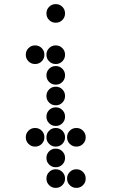

<svg xmlns="http://www.w3.org/2000/svg" viewBox="-20 -715 640 930"><path d="M249 -695Q231 -695 218 -682Q205 -669 205 -651V-649Q205 -631 218 -618Q231 -605 249 -605H251Q269 -605 282 -618Q295 -631 295 -649V-651Q295 -669 282 -682Q269 -695 251 -695ZM149 -495Q131 -495 118 -482Q105 -469 105 -451V-449Q105 -431 118 -418Q131 -405 149 -405H151Q169 -405 182 -418Q195 -431 195 -449V-451Q195 -469 182 -482Q169 -495 151 -495ZM249 -495Q231 -495 218 -482Q205 -469 205 -451V-449Q205 -431 218 -418Q231 -405 249 -405H251Q269 -405 282 -418Q295 -431 295 -449V-451Q295 -469 282 -482Q269 -495 251 -495ZM249 -395Q231 -395 218 -382Q205 -369 205 -351V-349Q205 -331 218 -318Q231 -305 249 -305H251Q269 -305 282 -318Q295 -331 295 -349V-351Q295 -369 282 -382Q269 -395 251 -395ZM249 -295Q231 -295 218 -282Q205 -269 205 -251V-249Q205 -231 218 -218Q231 -205 249 -205H251Q269 -205 282 -218Q295 -231 295 -249V-251Q295 -269 282 -282Q269 -295 251 -295ZM249 -195Q231 -195 218 -182Q205 -169 205 -151V-149Q205 -131 218 -118Q231 -105 249 -105H251Q269 -105 282 -118Q295 -131 295 -149V-151Q295 -169 282 -182Q269 -195 251 -195ZM149 -95Q131 -95 118 -82Q105 -69 105 -51V-49Q105 -31 118 -18Q131 -5 149 -5H151Q169 -5 182 -18Q195 -31 195 -49V-51Q195 -69 182 -82Q169 -95 151 -95ZM249 -95Q231 -95 218 -82Q205 -69 205 -51V-49Q205 -31 218 -18Q231 -5 249 -5H251Q269 -5 282 -18Q295 -31 295 -49V-51Q295 -69 282 -82Q269 -95 251 -95ZM349 -95Q331 -95 318 -82Q305 -69 305 -51V-49Q305 -31 318 -18Q331 -5 349 -5H351Q369 -5 382 -18Q395 -31 395 -49V-51Q395 -69 382 -82Q369 -95 351 -95ZM249 5Q231 5 218 18Q205 31 205 49V51Q205 69 218 82Q231 95 249 95H251Q269 95 282 82Q295 69 295 51V49Q295 31 282 18Q269 5 251 5ZM249 105Q231 105 218 118Q205 131 205 149V151Q205 169 218 182Q231 195 249 195H251Q269 195 282 182Q295 169 295 151V149Q295 131 282 118Q269 105 251 105ZM349 105Q331 105 318 118Q305 131 305 149V151Q305 169 318 182Q331 195 349 195H351Q369 195 382 182Q395 169 395 151V149Q395 131 382 118Q369 105 351 105Z"/></svg>

Font: Doto Rounded Black
Style: Regular
Weight: 900
Monospace: yes
Version: Version 1.000